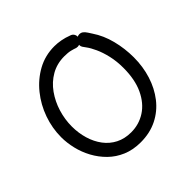

<svg xmlns="http://www.w3.org/2000/svg" viewBox="-194 -978 1194 1194"><g transform="rotate(-45 402.5 -381.5)"><path d="M553 -761Q568 -757 575.5 -746.5Q583 -736 583 -723Q583 -715 579.5 -706Q576 -697 568.5 -690Q561 -683 551 -679.5Q541 -676 527 -679Q514 -684 492.5 -689.5Q471 -695 438 -695Q373 -695 321.5 -665.5Q270 -636 234.5 -586Q199 -536 180.5 -475.5Q162 -415 162 -353Q162 -295 177.5 -243Q193 -191 223 -151Q253 -111 297 -88.5Q341 -66 398 -66Q467 -66 523.5 -102.5Q580 -139 613.5 -210Q647 -281 647 -384Q647 -442 635.5 -491.5Q624 -541 607 -578Q590 -615 575 -635Q565 -649 559 -657.5Q553 -666 553 -677Q553 -686 557 -694.5Q561 -703 568 -710.5Q575 -718 583.5 -722Q592 -726 600 -726Q616 -726 626.5 -717Q637 -708 645.5 -695Q654 -682 661 -671Q701 -612 720 -537Q739 -462 739 -385Q739 -303 716 -230Q693 -157 649 -100.5Q605 -44 541 -12Q477 20 396 20Q329 20 276 -2.5Q223 -25 184 -63.5Q145 -102 119 -150Q93 -198 80.5 -250.5Q68 -303 68 -352Q68 -432 95 -508.5Q122 -585 172 -647Q222 -709 289.5 -746Q357 -783 438 -783Q465 -783 495 -777.5Q525 -772 553 -761Z"/></g></svg>

Font: Playpen Sans
Style: Regular
Weight: 400
Designer: Laura Meseguer, Veronika Burian, José Scaglione, Kostas Bartsokas, Vera Evstafieva, Tom Grace, Yorlmar Campos
Foundry: TypeTogether
Version: Version 2.000